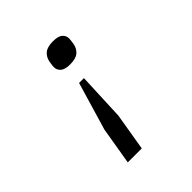

<svg xmlns="http://www.w3.org/2000/svg" viewBox="-191 -663 981 981"><g transform="rotate(-45 300.0 -172.0)"><path d="M175 182 209 -21 286 -281H321L310 -21L276 182ZM321 -380Q284 -380 268 -394Q252 -408 252 -428Q252 -433 252.5 -440.5Q253 -448 256 -464Q261 -492 280.5 -509Q300 -526 342 -526Q380 -526 395.5 -512Q411 -498 411 -478Q411 -473 410 -465Q409 -457 407 -442Q402 -414 382.5 -397Q363 -380 321 -380Z"/></g></svg>

Font: IBM Plex Mono Text
Style: Italic
Weight: 450
Italic angle: -9°
Monospace: yes
Designer: Mike Abbink, Paul van der Laan, Pieter van Rosmalen
Foundry: Bold Monday
Version: Version 2.1